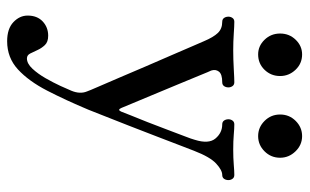

<svg xmlns="http://www.w3.org/2000/svg" viewBox="-180 -474 845 524"><g transform="rotate(90 242.0 -212.5)"><path d="M93 190Q59 190 41 173Q23 156 23 134Q23 108 39 93Q55 78 78 78Q95 78 103.5 87Q112 96 117 107Q122 118 126.5 127Q131 136 140 136Q154 136 168 121Q182 106 194 85Q206 64 215 44.5Q224 25 228 15Q238 -9 230 -28Q228 -34 217.5 -58Q207 -82 192.5 -116Q178 -150 162 -187.5Q146 -225 131 -259Q116 -293 106 -317Q96 -341 93 -347Q82 -373 70.5 -385Q59 -397 40 -397Q33 -397 29.5 -402Q26 -407 26 -414Q26 -420 29.5 -425Q33 -430 40 -430Q51 -430 72.5 -428.5Q94 -427 118 -427Q142 -427 168.5 -428.5Q195 -430 205 -430Q212 -430 215.5 -425Q219 -420 219 -414Q219 -407 215.5 -402Q212 -397 205 -397Q183 -397 176 -388Q169 -379 173 -367Q176 -361 186.5 -335Q197 -309 211.5 -274.5Q226 -240 240 -206Q254 -172 264 -148.5Q274 -125 275 -122Q280 -110 285 -121Q287 -127 295 -146.5Q303 -166 313.5 -192.5Q324 -219 334 -246Q344 -273 352 -293.5Q360 -314 362 -322Q374 -360 358.5 -378.5Q343 -397 320 -397Q313 -397 309.5 -402Q306 -407 306 -414Q306 -420 309.5 -425Q313 -430 320 -430Q331 -430 348 -428.5Q365 -427 389 -427Q412 -427 430 -428.5Q448 -430 458 -430Q465 -430 468.5 -425Q472 -420 472 -414Q472 -407 468.5 -402Q465 -397 458 -397Q445 -397 427 -380.5Q409 -364 392 -320Q389 -313 378.5 -285Q368 -257 353 -218.5Q338 -180 323 -141Q308 -102 296 -72.5Q284 -43 280 -32Q254 30 228 80.5Q202 131 170 160.5Q138 190 93 190ZM352 -495Q328 -495 310.5 -512.5Q293 -530 293 -555Q293 -580 310.5 -597.5Q328 -615 352 -615Q376 -615 393.5 -597Q411 -579 411 -555Q411 -530 393.5 -512.5Q376 -495 352 -495ZM129 -495Q106 -495 89 -512.5Q72 -530 72 -555Q72 -580 89 -597.5Q106 -615 129 -615Q154 -615 171 -597Q188 -579 188 -555Q188 -530 171 -512.5Q154 -495 129 -495Z"/></g></svg>

Font: Zen Old Mincho
Style: Regular
Weight: 400
Designer: Yoshimichi Ohira
Foundry: Positype
Version: Version 1.001